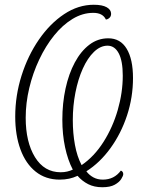

<svg xmlns="http://www.w3.org/2000/svg" viewBox="-20 -745 617 807"><path d="M410 42Q376 42 350.5 29Q325 16 306 -6Q289 2 270.5 6Q252 10 231 10Q172 10 130 -23.5Q88 -57 66 -117Q44 -177 44 -255Q44 -343 70.5 -427Q97 -511 143.5 -578.5Q190 -646 249.5 -685.5Q309 -725 374 -725Q410 -725 428.5 -714.5Q447 -704 447 -687Q447 -676 439.5 -669.5Q432 -663 425 -663Q412 -691 372 -691Q327 -691 285 -665.5Q243 -640 207.5 -596Q172 -552 145 -495Q118 -438 103 -375Q88 -312 88 -250Q88 -148 127 -84.5Q166 -21 235 -21Q250 -21 262.5 -24Q275 -27 286 -32Q265 -72 253.5 -126Q242 -180 242 -242Q242 -311 255.5 -373Q269 -435 294.5 -482.5Q320 -530 355.5 -557Q391 -584 435 -584Q486 -584 512.5 -540Q539 -496 539 -417Q539 -336 514 -260Q489 -184 444.5 -122.5Q400 -61 343 -25Q355 -9 372.5 0.5Q390 10 412 10Q460 10 488 -28Q498 -24 498 -13Q498 -6 489.5 7.5Q481 21 462 31.5Q443 42 410 42ZM323 -51Q376 -87 415 -148.5Q454 -210 475 -283Q496 -356 496 -427Q496 -489 479 -521Q462 -553 432 -553Q402 -553 375 -527Q348 -501 328 -456.5Q308 -412 297 -356Q286 -300 286 -240Q286 -185 295 -136Q304 -87 323 -51Z"/></svg>

Font: Noto Serif SemiCondensed ExtraLight
Style: Italic
Weight: 200
Width: 4
Italic angle: -12°
Designer: Monotype Design Team
Foundry: Monotype Imaging Inc.
Version: Version 2.013